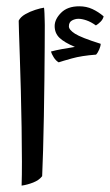

<svg xmlns="http://www.w3.org/2000/svg" viewBox="-20 -556 348 607"><path d="M165.5 -358.9Q156.2 -364.3 149.7 -375Q143.1 -385.7 141.1 -393.1Q155.3 -397 174.8 -400.6Q194.3 -404.3 216.8 -407.7Q183.1 -421.9 168 -436.5Q152.8 -451.2 152.8 -473.6Q152.8 -495.1 173.1 -515.6Q193.4 -536.1 230.5 -536.1Q253.4 -536.1 272.2 -527.3Q291 -518.6 307.6 -504.4Q305.7 -495.1 297.9 -487.3Q290 -479.5 283.2 -475.6Q267.6 -486.8 253.2 -491.7Q238.8 -496.6 228 -496.6Q217.3 -496.6 207.5 -491.2Q197.8 -485.8 197.8 -472.7Q197.8 -461.9 217 -449.5Q236.3 -437 298.3 -417.5Q298.3 -410.6 293.9 -400.1Q289.6 -389.6 283.7 -383.3Q237.8 -379.9 207.3 -371.3Q176.8 -362.8 165.5 -358.9ZM48.3 30.8Q48.8 15.1 49.1 -4.2Q49.3 -23.4 49.3 -44.9Q49.3 -94.7 48.3 -153.1Q47.4 -211.4 45.9 -269Q44.4 -326.7 42.7 -375.2Q41 -423.8 40 -455.1Q39.1 -486.3 39.1 -490.7Q44.9 -502.4 59.8 -511Q74.7 -519.5 91.6 -524.9Q108.4 -530.3 119.1 -531.7Q120.1 -525.9 120.6 -513.9Q121.1 -502 121.3 -490.7Q121.6 -479.5 121.6 -476.6Q121.6 -452.1 121.3 -406.5Q121.1 -360.8 120.4 -303.7Q119.6 -246.6 118.7 -188.2Q117.7 -129.9 116.2 -80.1Q114.7 -30.3 113.3 1Q103.5 13.7 85 21Q66.4 28.3 48.3 30.8Z"/></svg>

Font: Harmattan
Style: Regular
Weight: 400
Designer: George W. Nuss III and SIL International
Foundry: SIL International
Version: Version 4.000